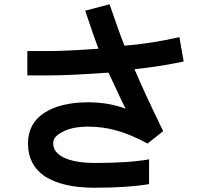

<svg xmlns="http://www.w3.org/2000/svg" viewBox="-20 -761 960 899"><path d="M678 101Q580 118 422 118Q272 118 189 64Q111 10 111 -89Q111 -183 188 -233Q265 -282 393 -282Q489 -282 568 -252Q553 -281 513 -368L488 -421Q311 -408 210 -408H108V-522H207Q291 -522 441 -533Q420 -587 379 -711L493 -741Q540 -603 563 -547Q687 -557 820 -587L840 -473Q726 -449 610 -437Q650 -340 744 -147L671 -89Q586 -134 525 -150Q462 -168 394 -168Q318 -168 274 -144Q250 -132 239.5 -119Q229 -106 229 -89Q229 -50 275 -25Q328 2 427 2Q585 2 678 -15Z"/></svg>

Font: LINE Seed Sans KR Bold
Style: Regular
Weight: 700
Designer: LINE BX Design & Sandoll Inc & Dalton Maag Ltd
Foundry: Sandoll Inc.
Version: Version 1.000